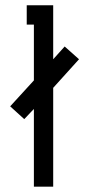

<svg xmlns="http://www.w3.org/2000/svg" viewBox="-20 -699 324 719"><path d="M222.2 -524.9 275.9 -477.1 179.2 -370.1V0H106.9V-291L70.8 -252.9L18.1 -300.8L106.9 -397.9V-606.9H80.1V-679.2H179.2V-477.1Z"/></svg>

Font: Rawengulk
Style: Bold
Weight: 700
Version: Version 0.92